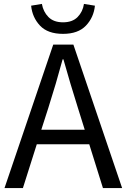

<svg xmlns="http://www.w3.org/2000/svg" viewBox="-20 -961 647 981"><path d="M302 -788Q224 -788 184.5 -830Q145 -872 139 -932L194 -941Q201 -901 227.5 -874Q254 -847 302 -847Q350 -847 376.5 -874Q403 -901 409 -941L465 -932Q459 -872 419 -830Q379 -788 302 -788ZM413 -298 378 -410Q339 -533 304 -658H300Q266 -532 227 -410L191 -298ZM604 0H506L436 -224H168L97 0H3L252 -733H355Z"/></svg>

Font: Source Han Sans & Saira Hybrid
Style: Regular
Weight: 400
Designer: Ryoko NISHIZUKA 西塚涼子 (kana & ideographs); Paul D. Hunt (Latin, Greek & Cyrillic); Wenlong ZHANG 张文龙 (bopomofo); Sandoll 
Foundry: Adobe Systems Incorporated
Version: Version 1.00;August 2, 2021;FontCreator 13.0.0.2675 64-bit